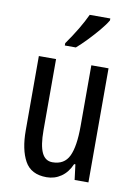

<svg xmlns="http://www.w3.org/2000/svg" viewBox="-87 -823 630 890"><g transform="rotate(10 228.0 -378.0)"><path d="M391 -537V0H326L317 -72H311Q294 -32 263.5 -11Q233 10 195 10Q122 10 92.5 -43.5Q63 -97 63 -187V-537H144V-202Q144 -131 160 -97Q176 -63 210 -63Q266 -63 288 -109Q310 -155 310 -251V-537ZM359 -757Q347 -736 323 -707.5Q299 -679 272.5 -651.5Q246 -624 225 -606H173V-617Q231 -699 262 -766H359Z"/></g></svg>

Font: Noto Sans Oriya ExtCond
Style: Regular
Weight: 400
Width: 2
Designer: Amélie Bonet and Sol Matas
Foundry: Google LLC
Version: Version 2.006; ttfautohint (v1.8.4.7-5d5b)